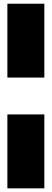

<svg xmlns="http://www.w3.org/2000/svg" viewBox="-20 -780 280 1040"><path d="M20 -359.9V-759.8H220.2V-359.9ZM220.2 -160.2V240.2H20V-160.2Z"/></svg>

Font: Mikodacs
Style: Regular
Weight: 400
Designer: gluk (gluksza@wp.pl)
Foundry: gluk (gluksza@wp.pl)
Version: Version 0.28